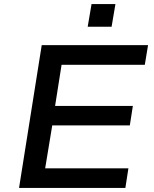

<svg xmlns="http://www.w3.org/2000/svg" viewBox="-20 -928 761 948"><path d="M74 0 186 -705H711L695 -608H284L252 -405H636L621 -309H238L203 -97H614L599 0ZM413 -796 432 -908H550L531 -796Z"/></svg>

Font: Nunito Sans 7pt SemiExpanded SemiBold
Style: Italic
Weight: 600
Width: 6
Italic angle: -9°
Designer: Vernon Adams
Foundry: Vernon Adams
Version: Version 3.101;gftools[0.9.27]